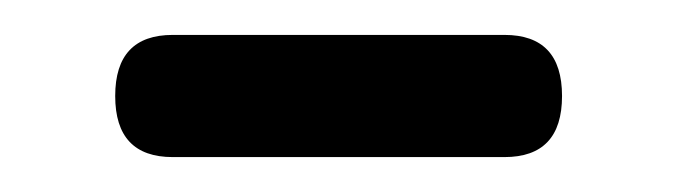

<svg xmlns="http://www.w3.org/2000/svg" viewBox="-20 -335 387 110"><path d="M79 -245Q46 -245 46 -280Q46 -315 79 -315H269Q302 -315 302 -280Q302 -245 269 -245Z"/></svg>

Font: Raw Maruko Gothic CJK TC
Style: Regular
Weight: 400
Version: Version 1.001